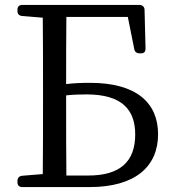

<svg xmlns="http://www.w3.org/2000/svg" viewBox="-20 -754 703 781"><path d="M51 -18V-13C51 0 58 7 71 7H344C532 7 623 -78 623 -208C623 -334 537 -417 347 -417C313 -417 281 -416 249 -412C249 -505 249 -595 250 -685H500L526 -555C528 -543 536 -537 548 -537H553C566 -537 572 -543 572 -557L568 -714C568 -726 559 -734 547 -734H71C58 -734 51 -727 51 -714V-709C51 -697 58 -690 70 -689L154 -682C155 -586 155 -488 155 -392V-339C155 -240 155 -141 154 -46L70 -39C58 -38 51 -30 51 -18ZM249 -339V-366C276 -369 303 -370 332 -370C478 -370 530 -306 530 -207C530 -97 469 -40 339 -40H250C249 -138 249 -240 249 -339Z"/></svg>

Font: 寒蝉锦书宋 Text
Style: Regular
Weight: 400
Designer: 寒蝉锦书宋{Warren} 思源宋体{Ryoko NISHIZUKA 西塚涼子 (kana & ideographs); Frank Grießhammer (Latin, Greek & Cyrillic); Wenlong ZHANG 
Foundry: Adobe & ChillType
Version: Version 2.000;Glyphs 3.1.1 (3135)